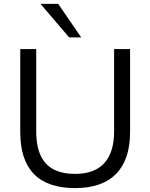

<svg xmlns="http://www.w3.org/2000/svg" viewBox="-20 -957 770 986"><path d="M366 9C551 9 648 -90 648 -279V-705H566V-283C566 -137 497 -64 366 -64C228 -64 166 -137 166 -283V-705H84V-279C84 -90 175 9 366 9ZM335 -765H397L279 -937H188Z"/></svg>

Font: Poppy and Pepper
Style: Regular
Weight: 400
Designer: Thy Ha
Foundry: Thy Ha
Version: Version 0.001;Glyphs 3.2 (3227)